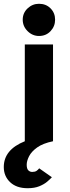

<svg xmlns="http://www.w3.org/2000/svg" viewBox="-60 -746 371 1014"><path d="M146 -556Q111.5 -556 85.8 -581.5Q60 -607 60 -642Q60 -677.5 85.8 -701.8Q111.5 -726 146 -726Q183 -726 207 -701.8Q231 -677.5 231 -642Q231 -607 207 -581.5Q183 -556 146 -556ZM86 248Q27 248 -6.5 216.2Q-40 184.5 -40 136Q-40 44.5 71 0V-511H220V0Q166.5 11 136.2 32.8Q106 54.5 93.5 79.2Q81 104 81 124Q81 145 89.5 153.5Q98 162 110 162Q124.5 162 132.8 156.5Q141 151 147 143L214 190Q205 200 188.8 213.8Q172.5 227.5 147.2 237.8Q122 248 86 248Z"/></svg>

Font: Overpass Black
Style: Regular
Weight: 900
Designer: Delve Withrington, Dave Bailey, Thomas Jockin
Foundry: Delve Fonts LLC
Version: Version 4.000; ttfautohint (v1.8.3)